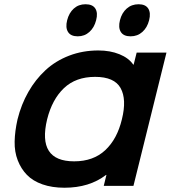

<svg xmlns="http://www.w3.org/2000/svg" viewBox="-20 -879 810 909"><path d="M557.1 -314Q580.6 -408.7 551 -461.9Q521.5 -515.1 430.2 -515.1Q338.9 -515.1 282.7 -461.7Q226.6 -408.2 203.1 -314Q155.3 -115.2 331.1 -115.2Q421.9 -115.2 478.3 -168Q534.7 -220.7 557.1 -314ZM768.1 -629.9 611.8 1H471.2L483.9 -50.8H481.9Q403.3 9.8 285.2 9.8Q226.6 9.8 181.2 -6.1Q135.7 -22 107.7 -50.8Q79.6 -79.6 64 -119.9Q48.3 -160.2 49.3 -209Q50.3 -257.8 63 -314Q80.6 -384.8 114.3 -443.8Q147.9 -502.9 195.6 -546.9Q243.2 -590.8 307.4 -615.5Q371.6 -640.1 445.8 -640.1Q501.5 -640.1 545.4 -622.3Q589.4 -604.5 610.8 -573.2H612.8L627 -629.9ZM435.1 -783.2Q426.3 -748.5 403.3 -727.8Q380.4 -707 348.1 -707Q314.9 -707 302 -727.8Q289.1 -748.5 297.9 -783.2Q306.6 -817.9 329.3 -838.4Q352.1 -858.9 384.8 -858.9Q418.5 -858.9 431.4 -838.4Q444.3 -817.9 435.1 -783.2ZM598.1 -707Q564.9 -707 552 -727.8Q539.1 -748.5 547.9 -783.2Q556.6 -817.9 579.8 -838.4Q603 -858.9 636.2 -858.9Q668.9 -858.9 681.9 -838.4Q694.8 -817.9 686 -783.2Q677.2 -748.5 654.1 -727.8Q630.9 -707 598.1 -707Z"/></svg>

Font: Sinkin Sans 600 SemiBold Italic
Style: Regular
Weight: 600
Italic angle: -112°
Designer: Keith Bates
Foundry: K-Type
Version: Sinkin Sans (version 1.0)  by Keith Bates   •   © 2014   www